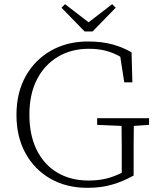

<svg xmlns="http://www.w3.org/2000/svg" viewBox="-20 -887 754 921"><path d="M400 14Q298 14 221.5 -30Q145 -74 102 -152.5Q59 -231 59 -336Q59 -442 103 -521Q147 -600 224.5 -644Q302 -688 402 -688Q469 -688 519.5 -674Q570 -660 611 -636L615 -492H576L557 -615Q524 -634 487.5 -643.5Q451 -653 406 -653Q322 -653 257.5 -614.5Q193 -576 157 -505.5Q121 -435 121 -337Q121 -239 156 -168Q191 -97 255 -59Q319 -21 405 -21Q452 -21 490 -30.5Q528 -40 564 -58V-94Q564 -141 564 -188Q564 -235 563 -283L446 -288V-320H695V-288L622 -283Q621 -239 621 -192.5Q621 -146 621 -94V-45Q571 -17 518 -1.5Q465 14 400 14ZM292 -867 405 -780 518 -867 535 -850 424 -736H386L275 -850Z"/></svg>

Font: Source Serif 4 SmText Light
Style: Regular
Weight: 300
Designer: Frank Grießhammer
Foundry: Adobe
Version: Version 4.005;hotconv 1.1.0;makeotfexe 2.6.0